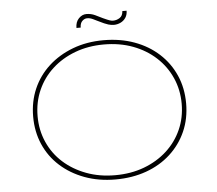

<svg xmlns="http://www.w3.org/2000/svg" viewBox="-57 -916 1118 989"><g transform="rotate(-5 501.5 -421.0)"><path d="M501 10Q414 10 341.5 -17Q269 -44 216 -92Q163 -140 134.5 -205.5Q106 -271 106 -349Q106 -427 134.5 -492.5Q163 -558 216 -606.5Q269 -655 341.5 -682.5Q414 -710 501 -710Q588 -710 660.5 -683.5Q733 -657 786 -608.5Q839 -560 868 -494Q897 -428 897 -349Q897 -270 868 -204.5Q839 -139 786 -90.5Q733 -42 660.5 -16Q588 10 501 10ZM501 -12Q583 -12 651 -37.5Q719 -63 769 -108.5Q819 -154 846.5 -215.5Q874 -277 874 -349Q874 -421 846.5 -483Q819 -545 769 -591Q719 -637 651 -662.5Q583 -688 501 -688Q420 -688 352 -662.5Q284 -637 234 -591.5Q184 -546 156.5 -484Q129 -422 129 -349Q129 -277 156.5 -215Q184 -153 234 -108Q284 -63 352 -37.5Q420 -12 501 -12ZM561 -784Q549 -784 533 -788.5Q517 -793 479 -812Q473 -815 457.5 -822.5Q442 -830 427 -830Q413 -830 401.5 -818.5Q390 -807 390 -785H368Q368 -816 385.5 -834Q403 -852 425 -852Q449 -852 470 -842Q491 -832 509 -823Q533 -812 542.5 -809Q552 -806 559 -806Q578 -806 594 -816.5Q610 -827 611 -851H633Q633 -830 623 -815Q613 -800 596.5 -792Q580 -784 561 -784Z"/></g></svg>

Font: Lexend Mega Thin
Style: Regular
Weight: 250
Version: Version 1.007